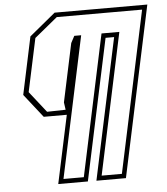

<svg xmlns="http://www.w3.org/2000/svg" viewBox="-56 -750 796 917"><g transform="rotate(-5 342.0 -291.5)"><path d="M186 117 255.5 -209H145L56.5 -321.5L115 -597L240 -700H684.5L510.5 117H369L513 -559H472L328 117ZM213 95H310.5L454.5 -581.5H540L396 95H493L657.5 -678H248.5L138 -587.5L83.5 -332.5L163 -231.5L252 -233.5L247 -269L306.5 -548.5L324 -581.5H357Z"/></g></svg>

Font: Tourney Condensed ExtraLight
Style: Italic
Weight: 200
Width: 3
Italic angle: -12°
Designer: Tyler Finck
Foundry: Etcetera Type Co
Version: Version 1.010; ttfautohint (v1.8.3)